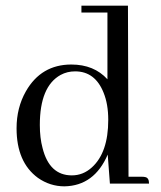

<svg xmlns="http://www.w3.org/2000/svg" viewBox="-20 -655 575 685"><path d="M372.1 0 364.3 -103.5C332.4 -29.3 280.9 8.5 210 9.8C175.5 9.8 143.9 -0.3 115.2 -20.5C64.5 -57.6 39.1 -116.5 39.1 -197.3C39.1 -246.1 50.1 -290 72.3 -329.1C108.7 -392.9 162.8 -424.8 234.4 -424.8C288.4 -424.8 331.4 -407.2 363.3 -372.1V-610.4H270.5V-634.8H436.5L438.5 -24.4H487.3C491.2 -24.4 494.5 -24.1 497.1 -23.4C506.8 -22.1 511.7 -14.3 511.7 0ZM122.1 -209C122.1 -178.4 125.3 -151 131.8 -127C148.1 -61.8 182.9 -29.3 236.3 -29.3C263 -29.3 286.8 -38.7 307.6 -57.6C346.7 -92.8 366.2 -149.4 366.2 -227.5C366.2 -264.6 360.7 -296.9 349.6 -324.2C329.4 -375 295.6 -400.4 248 -400.4C229.2 -400.4 211.9 -396.2 196.3 -387.7C146.8 -360.4 122.1 -300.8 122.1 -209Z"/></svg>

Font: Abhaya Libre
Style: Regular
Weight: 400
Designer: Pushpananda Ekanayake, Sol Matas, Pathum Egodawatta
Foundry: Mooniak
Version: Version 1.041; ; ttfautohint (v1.5)